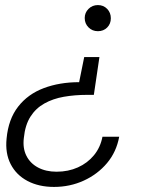

<svg xmlns="http://www.w3.org/2000/svg" viewBox="-20 -544 575 757"><path d="M372 -319 350 -170H324Q275 -170 232 -162.5Q189 -155 155 -136Q121 -117 100 -84Q79 -51 74 0Q69 40 84 70Q99 100 130 116.5Q161 133 203 133Q249 133 287 116Q325 99 350.5 68Q376 37 384 -5H450Q439 55 402 99Q365 143 310.5 168Q256 193 193 193Q133 193 88.5 169.5Q44 146 22 103Q0 60 6 2Q13 -74 51.5 -123.5Q90 -173 152.5 -196.5Q215 -220 292 -220L312 -319ZM366 -524Q388 -524 402.5 -509Q417 -494 417 -472Q417 -450 402.5 -435.5Q388 -421 366 -421Q344 -421 329 -436Q314 -451 314 -473Q314 -494 329 -509Q344 -524 366 -524Z"/></svg>

Font: DM Sans 12pt Light
Style: Italic
Weight: 300
Italic angle: -10°
Version: Version 4.004;gftools[0.9.30]